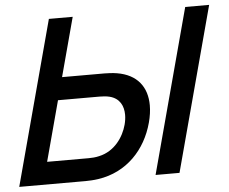

<svg xmlns="http://www.w3.org/2000/svg" viewBox="-78 -779 999 839"><g transform="rotate(-5 421.0 -360.0)"><path d="M-27 0H264C278 0 300.8 -1 320.1 -4C446.1 -22.5 530.6 -114 561.8 -230.5C568.9 -257 572.5 -282.2 572.5 -305.5C572.5 -385.1 530.5 -442.8 441.6 -457.5C423.9 -460.5 400.7 -461.5 387.7 -461.5H201.2L270.5 -720H166ZM571 0H676L869 -720H764ZM103.9 -98.5 174.7 -362.5H357.2C370.2 -362.5 387.4 -361.5 401 -358C445.1 -346.7 461.3 -312.1 461.3 -273.6C461.3 -259.4 459.1 -244.8 455.3 -230.5C441.1 -177.5 401.3 -118.5 332.8 -103.5C317.2 -99.5 299.4 -98.5 286.4 -98.5Z"/></g></svg>

Font: Manrope
Style: SemiBoldItalic
Weight: 600
Italic angle: -15°
Designer: Mikhail Sharanda
Foundry: Mikhail Sharanda
Version: Version 4.502;hotconv 1.0.109;makeotfexe 2.5.65596